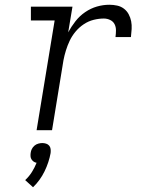

<svg xmlns="http://www.w3.org/2000/svg" viewBox="-20 -548 640 808"><path d="M134 0 210 -462H110V-520H285L267 -412Q280 -436 297.5 -458.5Q315 -481 338.5 -497Q362 -513 388 -520.5Q414 -528 440 -528Q457 -528 473 -524.5Q489 -521 501.5 -511.5Q514 -502 521.5 -488Q529 -474 532 -458.5Q535 -443 534 -426Q533 -409 531 -392H466Q468 -406 468 -420.5Q468 -435 462 -446.5Q456 -458 443.5 -464Q431 -470 417 -470Q396 -470 374 -464.5Q352 -459 332.5 -446Q313 -433 298 -415Q283 -397 273.5 -377Q264 -357 257.5 -336Q251 -315 247 -294L199 0ZM119 240 86 210Q103 194 114.5 175.5Q126 157 134 137Q127 136 121.5 132Q116 128 112.5 122.5Q109 117 108.5 110Q108 103 109 96Q110 87 114 79Q118 71 125 65Q132 59 141 56.5Q150 54 158 54Q166 54 174 56.5Q182 59 187 65Q192 71 193 79Q194 87 193 96Q186 135 167.5 173Q149 211 119 240Z"/></svg>

Font: Iosevka HT Light Extended
Style: Italic
Weight: 300
Width: 7
Italic angle: -9°
Monospace: yes
Designer: Belleve Invis
Foundry: Belleve Invis
Version: Version 32.3.0; ttfautohint (v1.8.4)